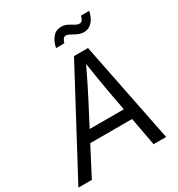

<svg xmlns="http://www.w3.org/2000/svg" viewBox="-243 -1065 1117 1203"><g transform="rotate(-30 315.5 -463.5)"><path d="M-29.8 0 358.4 -727.5H459.5L605 0H514.2L433.6 -437Q426.3 -478.5 416.7 -535.9Q407.2 -593.3 393.6 -684.6H417.5Q374.5 -594.2 346.2 -536.9Q317.9 -479.5 295.4 -437L67.4 0ZM141.1 -204.1 154.3 -282.7H514.6L501.5 -204.1ZM489.3 -825.7Q471.7 -825.7 455.6 -831.5Q439.5 -837.4 425.3 -845.5Q411.1 -853.5 399.2 -859.4Q387.2 -865.2 378.4 -865.2Q365.2 -865.2 357.2 -853Q349.1 -840.8 346.2 -827.1H286.1Q294.4 -870.6 318.1 -898.9Q341.8 -927.2 380.4 -927.2Q398.9 -927.2 414.1 -921.1Q429.2 -915 441.9 -906.7Q454.6 -898.4 466.6 -892.3Q478.5 -886.2 490.7 -886.2Q503.4 -886.2 510.7 -895.5Q518.1 -904.8 523.9 -925.3H582.5Q573.7 -879.9 549.1 -852.8Q524.4 -825.7 489.3 -825.7Z"/></g></svg>

Font: Inter 28pt
Style: Italic
Weight: 400
Italic angle: -9.3988°
Designer: Rasmus Andersson
Foundry: rsms
Version: Version 4.001;git-66647c0bb